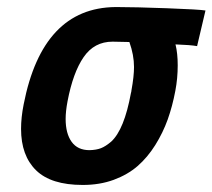

<svg xmlns="http://www.w3.org/2000/svg" viewBox="-20 -524 605 547"><path d="M480 -397.5Q486.3 -372.1 486.3 -337.9Q486.3 -300.8 479.5 -265.1Q471.2 -221.2 457.8 -183.6Q444.3 -146 422.4 -110.8Q400.4 -75.7 372.1 -51Q343.8 -26.4 304 -11.7Q264.2 2.9 216.3 2.9H215.3Q125.5 2.9 82.8 -38.8Q40 -80.6 40 -156.7Q40 -189.5 47.4 -226.6Q101.1 -502 309.1 -503.9H313Q363.8 -503.9 456.1 -500.5Q548.3 -497.1 565.4 -494.1Q561.5 -477.5 553.5 -443.6Q545.4 -409.7 541.5 -392.6Q522.9 -396 480 -397.5ZM296.9 -120.6Q334 -154.8 353 -258.8Q353.5 -260.3 354 -262.7Q354.5 -265.1 354.5 -266.6Q361.8 -306.6 361.8 -333Q361.8 -367.2 348.6 -404.3Q312 -405.3 300.8 -405.3Q248.5 -405.3 218.3 -361.3Q188 -317.4 172.4 -235.4Q167 -207 167 -185.1Q167 -143.6 184.1 -119.9Q201.2 -96.2 234.9 -96.2Q254.4 -96.7 267.6 -101.8Q280.8 -106.9 296.9 -120.6Z"/></svg>

Font: Fantasque Sans Mono
Style: Bold Italic
Weight: 700
Italic angle: -11°
Monospace: yes
Designer: Jany Belluz
Version: Version 1.7.1